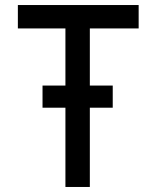

<svg xmlns="http://www.w3.org/2000/svg" viewBox="-20 -743 622 763"><path d="M51 -723H531V-630H337V0H240V-630H51ZM149 -403H428V-315H149Z"/></svg>

Font: Synthetic
Style: Regular
Weight: 400
Designer: Santiago Orozco
Foundry: Typemade
Version: Version 2.000; ttfautohint (v1.8.4.7-5d5b)